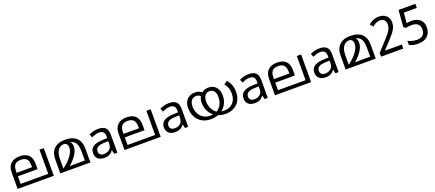

<svg xmlns="http://www.w3.org/2000/svg" viewBox="102 -2165 8200 3617"><g transform="rotate(-20 4202.0 -356.0)"><path d="M788 -554V0H63V-313Q63 -387 79.5 -431Q96 -475 126 -504Q158 -535 202.5 -550.5Q247 -566 305 -566Q365 -566 409.5 -551Q454 -536 483 -507Q515 -476 529.5 -429.5Q544 -383 544 -322V-222H149V-70H702V-554ZM304 -496Q223 -496 186 -454.5Q149 -413 149 -321V-292H458V-320Q458 -415 421 -455.5Q384 -496 304 -496Z M1213 -566Q1292 -566 1348.5 -547.5Q1405 -529 1442 -494Q1470 -469 1487.5 -437Q1505 -405 1513.5 -363Q1522 -321 1522 -266V0H919V-268Q919 -320 927.5 -361.5Q936 -403 953.5 -435.5Q971 -468 997 -493Q1034 -528 1086.5 -547Q1139 -566 1213 -566ZM1166 -495Q1124 -495 1092 -474Q1060 -453 1040 -418Q1024 -390 1014.5 -349.5Q1005 -309 1005 -249V-68H1010Q1078 -119 1131 -175Q1184 -231 1214.5 -289Q1245 -347 1245 -402Q1245 -430 1236.5 -450.5Q1228 -471 1211 -483Q1194 -495 1166 -495ZM1331 -393Q1331 -334 1304 -277Q1277 -220 1227 -162.5Q1177 -105 1108 -45L1106 -65Q1135 -67 1163 -68.5Q1191 -70 1219 -70H1436V-249Q1436 -323 1421.5 -372Q1407 -421 1374 -450.5Q1341 -480 1287 -494L1289 -501Q1308 -479 1319.5 -454.5Q1331 -430 1331 -393Z M1870 -545Q1968 -545 2015 -502Q2062 -459 2062 -365V0H1998L1981 -76H1977Q1954 -47 1929.5 -27.5Q1905 -8 1873.5 1Q1842 10 1797 10Q1749 10 1710.5 -7Q1672 -24 1650 -59.5Q1628 -95 1628 -149Q1628 -229 1691 -272.5Q1754 -316 1885 -320L1976 -323V-355Q1976 -422 1947 -448Q1918 -474 1865 -474Q1823 -474 1785 -461.5Q1747 -449 1714 -433L1687 -499Q1722 -518 1770 -531.5Q1818 -545 1870 -545ZM1896 -259Q1796 -255 1757.5 -227Q1719 -199 1719 -148Q1719 -103 1746.5 -82Q1774 -61 1817 -61Q1885 -61 1930 -98.5Q1975 -136 1975 -214V-262Z M2931 -554V0H2206V-313Q2206 -387 2222.5 -431Q2239 -475 2269 -504Q2301 -535 2345.5 -550.5Q2390 -566 2448 -566Q2508 -566 2552.5 -551Q2597 -536 2626 -507Q2658 -476 2672.5 -429.5Q2687 -383 2687 -322V-222H2292V-70H2845V-554ZM2447 -496Q2366 -496 2329 -454.5Q2292 -413 2292 -321V-292H2601V-320Q2601 -415 2564 -455.5Q2527 -496 2447 -496Z M3290 -545Q3388 -545 3435 -502Q3482 -459 3482 -365V0H3418L3401 -76H3397Q3374 -47 3349.5 -27.5Q3325 -8 3293.5 1Q3262 10 3217 10Q3169 10 3130.5 -7Q3092 -24 3070 -59.5Q3048 -95 3048 -149Q3048 -229 3111 -272.5Q3174 -316 3305 -320L3396 -323V-355Q3396 -422 3367 -448Q3338 -474 3285 -474Q3243 -474 3205 -461.5Q3167 -449 3134 -433L3107 -499Q3142 -518 3190 -531.5Q3238 -545 3290 -545ZM3316 -259Q3216 -255 3177.5 -227Q3139 -199 3139 -148Q3139 -103 3166.5 -82Q3194 -61 3237 -61Q3305 -61 3350 -98.5Q3395 -136 3395 -214V-262Z M4224 12Q4184 12 4141 3Q4098 -6 4056 -29Q4050 -32 4040.5 -36Q4031 -40 4026 -43Q3971 -82 3938 -129Q3905 -176 3890 -229Q3875 -282 3875 -338Q3875 -378 3885 -412Q3895 -446 3912 -473L3919 -484Q3939 -511 3965.5 -529Q3992 -547 4023 -556.5Q4054 -566 4088 -566Q4187 -566 4242 -502.5Q4297 -439 4297 -332Q4297 -242 4259 -169.5Q4221 -97 4156 -53Q4148 -47 4140.5 -42.5Q4133 -38 4123 -33Q4081 -9 4035 1.5Q3989 12 3939 12Q3859 12 3796.5 -14Q3734 -40 3690.5 -86.5Q3647 -133 3624.5 -196.5Q3602 -260 3602 -335Q3602 -405 3628.5 -456.5Q3655 -508 3704 -537Q3753 -566 3819 -566Q3877 -566 3917 -545.5Q3957 -525 3984 -490L3925 -431Q3912 -457 3886.5 -476.5Q3861 -496 3820 -496Q3782 -496 3752.5 -478Q3723 -460 3706 -423.5Q3689 -387 3689 -333Q3689 -261 3718 -198Q3747 -135 3804 -95.5Q3861 -56 3946 -56Q3967 -56 3989 -58.5Q4011 -61 4032 -66Q4043 -70 4055 -74Q4067 -78 4077 -82Q4112 -100 4142 -134.5Q4172 -169 4191 -219Q4210 -269 4210 -332Q4210 -392 4193 -428Q4176 -464 4148 -480Q4120 -496 4088 -496Q4050 -496 4021.5 -477Q3993 -458 3977.5 -421.5Q3962 -385 3962 -332Q3962 -279 3978.5 -228.5Q3995 -178 4025.5 -139Q4056 -100 4097 -78Q4107 -74 4115 -73.5Q4123 -73 4133 -69Q4150 -64 4174 -60Q4198 -56 4224 -56Q4307 -56 4361 -90Q4415 -124 4442 -182Q4469 -240 4469 -312Q4469 -371 4450 -424Q4431 -477 4396 -519L4465 -566Q4511 -512 4533.5 -447.5Q4556 -383 4556 -314Q4556 -243 4534.5 -183Q4513 -123 4470.5 -79.5Q4428 -36 4366 -12Q4304 12 4224 12Z M4886 -545Q4984 -545 5031 -502Q5078 -459 5078 -365V0H5014L4997 -76H4993Q4970 -47 4945.5 -27.5Q4921 -8 4889.5 1Q4858 10 4813 10Q4765 10 4726.5 -7Q4688 -24 4666 -59.5Q4644 -95 4644 -149Q4644 -229 4707 -272.5Q4770 -316 4901 -320L4992 -323V-355Q4992 -422 4963 -448Q4934 -474 4881 -474Q4839 -474 4801 -461.5Q4763 -449 4730 -433L4703 -499Q4738 -518 4786 -531.5Q4834 -545 4886 -545ZM4912 -259Q4812 -255 4773.5 -227Q4735 -199 4735 -148Q4735 -103 4762.5 -82Q4790 -61 4833 -61Q4901 -61 4946 -98.5Q4991 -136 4991 -214V-262Z M5947 -554V0H5222V-313Q5222 -387 5238.5 -431Q5255 -475 5285 -504Q5317 -535 5361.5 -550.5Q5406 -566 5464 -566Q5524 -566 5568.5 -551Q5613 -536 5642 -507Q5674 -476 5688.5 -429.5Q5703 -383 5703 -322V-222H5308V-70H5861V-554ZM5463 -496Q5382 -496 5345 -454.5Q5308 -413 5308 -321V-292H5617V-320Q5617 -415 5580 -455.5Q5543 -496 5463 -496Z M6306 -545Q6404 -545 6451 -502Q6498 -459 6498 -365V0H6434L6417 -76H6413Q6390 -47 6365.5 -27.5Q6341 -8 6309.5 1Q6278 10 6233 10Q6185 10 6146.5 -7Q6108 -24 6086 -59.5Q6064 -95 6064 -149Q6064 -229 6127 -272.5Q6190 -316 6321 -320L6412 -323V-355Q6412 -422 6383 -448Q6354 -474 6301 -474Q6259 -474 6221 -461.5Q6183 -449 6150 -433L6123 -499Q6158 -518 6206 -531.5Q6254 -545 6306 -545ZM6332 -259Q6232 -255 6193.5 -227Q6155 -199 6155 -148Q6155 -103 6182.5 -82Q6210 -61 6253 -61Q6321 -61 6366 -98.5Q6411 -136 6411 -214V-262Z M6933 -566Q7012 -566 7068.5 -547.5Q7125 -529 7162 -494Q7190 -469 7207.5 -437Q7225 -405 7233.5 -363Q7242 -321 7242 -266V0H6639V-268Q6639 -320 6647.5 -361.5Q6656 -403 6673.5 -435.5Q6691 -468 6717 -493Q6754 -528 6806.5 -547Q6859 -566 6933 -566ZM6886 -495Q6844 -495 6812 -474Q6780 -453 6760 -418Q6744 -390 6734.5 -349.5Q6725 -309 6725 -249V-68H6730Q6798 -119 6851 -175Q6904 -231 6934.5 -289Q6965 -347 6965 -402Q6965 -430 6956.5 -450.5Q6948 -471 6931 -483Q6914 -495 6886 -495ZM7051 -393Q7051 -334 7024 -277Q6997 -220 6947 -162.5Q6897 -105 6828 -45L6826 -65Q6855 -67 6883 -68.5Q6911 -70 6939 -70H7156V-249Q7156 -323 7141.5 -372Q7127 -421 7094 -450.5Q7061 -480 7007 -494L7009 -501Q7028 -479 7039.5 -454.5Q7051 -430 7051 -393Z M7349 -76 7520 -262Q7569 -315 7603.5 -357Q7638 -399 7657 -440Q7676 -481 7676 -530Q7676 -587 7644 -618Q7612 -649 7561 -649Q7515 -649 7477.5 -630Q7440 -611 7406 -582L7356 -640Q7382 -664 7413.5 -683Q7445 -702 7482.5 -713Q7520 -724 7562 -724Q7625 -724 7670.5 -701Q7716 -678 7741 -635.5Q7766 -593 7766 -533Q7766 -478 7744 -429Q7722 -380 7683.5 -332Q7645 -284 7595 -231L7458 -85V-81H7794V0H7349Z M8091 10Q8041 10 7995 0.5Q7949 -9 7917 -29V-113Q7939 -98 7969.5 -87.5Q8000 -77 8033 -71.5Q8066 -66 8093 -66Q8170 -66 8213.5 -103Q8257 -140 8257 -219Q8257 -290 8214 -326.5Q8171 -363 8089 -363Q8063 -363 8029.5 -358.5Q7996 -354 7976 -350L7932 -378L7959 -714H8296V-633H8036L8017 -428Q8033 -432 8060.5 -435Q8088 -438 8119 -438Q8184 -438 8235.5 -414.5Q8287 -391 8317.5 -344.5Q8348 -298 8348 -229Q8348 -117 8282 -53.5Q8216 10 8091 10Z"/></g></svg>

Font: lmalayalam25
Style: Book
Weight: 400
Designer: Jelle Bosma - Monotype Design Team
Foundry: Monotype Imaging Inc.
Version: Version 2.003